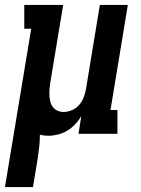

<svg xmlns="http://www.w3.org/2000/svg" viewBox="-49 -540 569 775"><path d="M-29 215 77 -424H49V-520H206L154 -207Q152 -194 151 -181Q150 -168 150.5 -155Q151 -142 154 -130Q157 -118 164.5 -108Q172 -98 183.5 -93Q195 -88 208 -88Q224 -88 241.5 -95.5Q259 -103 270.5 -116.5Q282 -130 288.5 -146.5Q295 -163 298 -180L354 -520H467L397 -96H425V0H268L279 -71Q269 -54 254.5 -38.5Q240 -23 222.5 -12.5Q205 -2 185 3Q165 8 146 8Q137 8 129 7Q121 6 112 4Q112 30 109 55.5Q106 81 102 107L84 215Z"/></svg>

Font: Iosevka Curly Slab
Style: Bold Italic
Weight: 700
Italic angle: -9°
Monospace: yes
Designer: Belleve Invis
Foundry: Belleve Invis
Version: Version 22.1.2; ttfautohint (v1.8.4)